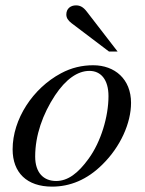

<svg xmlns="http://www.w3.org/2000/svg" viewBox="-20 -684 540 715"><path d="M468 -301C468 -389 408 -441 327 -441C286 -441 246 -432 207 -411C102 -355 27 -240 27 -128C27 -41 80 11 174 11C240 11 304 -14 362 -72C428 -137 468 -225 468 -301ZM384 -326C384 -250 356 -156 310 -93C271 -39 233 -10 189 -10C142 -10 111 -41 111 -101C111 -180 139 -259 185 -329C225 -389 269 -420 313 -420C356 -420 384 -387 384 -326ZM418 -492 303 -641C290 -658 278 -664 263 -664C243 -664 227 -652 227 -630C227 -618 233 -608 246 -598L386 -492Z"/></svg>

Font: XITS
Style: Italic
Weight: 400
Italic angle: -16.33°
Designer: MicroPress Inc., with final additions and corrections provided by Coen Hoffman, Elsevier (retired)
Version: Version 1.107